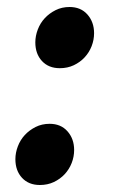

<svg xmlns="http://www.w3.org/2000/svg" viewBox="-20 -517 331 549"><path d="M151 -322Q119 -322 100 -342.5Q81 -363 81 -396Q81 -414 88 -432.5Q95 -451 108 -465Q121 -479 139 -488Q157 -497 179 -497Q211 -497 230 -475.5Q249 -454 249 -422Q249 -403 242 -385Q235 -367 222 -353Q209 -339 191 -330.5Q173 -322 151 -322ZM94 12Q62 12 43 -8.5Q24 -29 24 -62Q24 -80 31 -98.5Q38 -117 51 -131Q64 -145 82 -154Q100 -163 122 -163Q154 -163 173 -141.5Q192 -120 192 -88Q192 -69 185 -51Q178 -33 165 -19Q152 -5 134 3.5Q116 12 94 12Z"/></svg>

Font: TypoPRO Source Sans Pro
Style: Bold Italic
Weight: 700
Italic angle: -11°
Designer: Paul D. Hunt
Foundry: Adobe Systems Incorporated
Version: Version 1.075;PS 2.000;hotconv 1.0.86;makeotf.lib2.5.63406